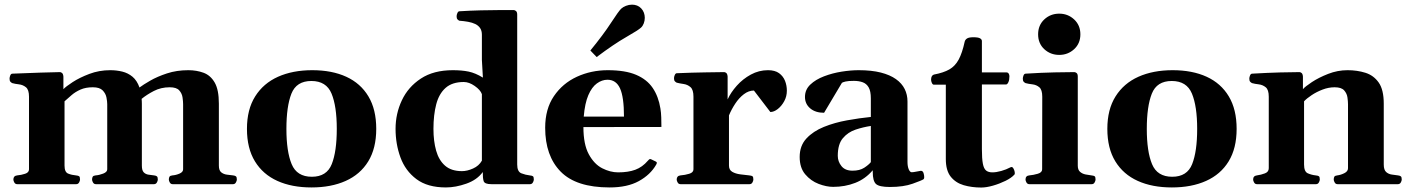

<svg xmlns="http://www.w3.org/2000/svg" viewBox="-20 -800 6119 834"><path d="M54.7 0Q46.4 0 42.2 -7.3Q38.1 -14.6 38.1 -20Q38.1 -36.1 54.2 -38.1Q72.3 -39.6 89.1 -45.2Q106 -50.8 106 -64.5V-379.9Q106 -410.2 92.8 -420.9Q79.6 -431.6 62.5 -433.6Q45.4 -435.5 33.2 -439Q28.3 -441.4 24.9 -445.3Q21.5 -449.2 21.5 -458.5Q21.5 -464.4 24.4 -471.9Q27.3 -479.5 33.2 -480Q100.6 -482.9 156.5 -484.6Q212.4 -486.3 240.7 -486.8Q244.6 -486.8 249.5 -482.9Q254.4 -479 255.4 -467.3V-412.6Q265.6 -423.8 295.7 -443.4Q325.7 -462.9 368.2 -479Q410.6 -495.1 459 -495.1Q486.3 -495.1 511.2 -489Q536.1 -482.9 555.7 -466.6Q575.2 -450.2 585.9 -419.9Q602.1 -432.1 632.6 -449.7Q663.1 -467.3 705.3 -481.2Q747.6 -495.1 797.9 -495.1Q834 -495.1 864.3 -483.9Q894.5 -472.7 912.6 -441.4Q930.7 -410.2 930.7 -349.6V-80.6Q930.7 -59.6 941.2 -51.3Q951.7 -43 966.1 -41.3Q980.5 -39.6 992.7 -38.1Q1001 -37.1 1004.9 -33.9Q1008.8 -30.8 1008.8 -20Q1008.8 -14.6 1004.6 -7.3Q1000.5 0 992.2 0H730Q721.7 0 717.5 -7.3Q713.4 -14.6 713.4 -20Q713.4 -27.8 716.3 -32.5Q719.2 -37.1 728.5 -38.1Q744.1 -39.1 759.8 -45.9Q775.4 -52.7 775.4 -64.5V-347.2Q775.4 -359.4 772.9 -376.7Q770.5 -394 758.5 -407.5Q746.6 -420.9 717.3 -420.9Q679.2 -420.9 648.2 -404.8Q617.2 -388.7 595.2 -370.6Q595.7 -365.7 595.9 -360.4Q596.2 -355 596.2 -349.6V-80.6Q596.2 -59.6 604.5 -51.3Q612.8 -43 625 -41.3Q637.2 -39.6 649.4 -38.1Q657.7 -37.1 661.6 -33.9Q665.5 -30.8 665.5 -20Q665.5 -14.6 661.4 -7.3Q657.2 0 648.9 0H396.5Q388.2 0 384 -7.3Q379.9 -14.6 379.9 -20Q379.9 -27.8 382.8 -32.5Q385.7 -37.1 395 -38.1Q410.6 -39.1 428.2 -45.9Q445.8 -52.7 445.8 -64.5V-347.2Q445.8 -359.4 442.4 -376.7Q439 -394 425.8 -407.5Q412.6 -420.9 383.3 -420.9Q352.1 -420.9 329.6 -410.9Q307.1 -400.9 290.8 -386.7Q274.4 -372.6 260.3 -359.9V-80.6Q260.3 -52.2 276.1 -45.9Q292 -39.6 310.1 -38.1Q320.3 -37.1 324 -34.2Q327.6 -31.2 327.6 -20Q327.6 -14.6 323.5 -7.3Q319.3 0 311 0Z M1052.7 -240.2Q1052.7 -324.7 1088.4 -381.3Q1124 -438 1187.7 -466.6Q1251.5 -495.1 1336.4 -495.1Q1421.9 -495.1 1484.1 -466.6Q1546.4 -438 1580.3 -381.3Q1614.3 -324.7 1614.3 -240.2Q1614.3 -155.8 1579.6 -99.1Q1544.9 -42.5 1481.7 -14.2Q1418.5 14.2 1333 14.2Q1247.6 14.2 1184.8 -14.2Q1122.1 -42.5 1087.4 -99.1Q1052.7 -155.8 1052.7 -240.2ZM1224.1 -240.2Q1224.1 -142.1 1246.8 -87.2Q1269.5 -32.2 1334.5 -32.2Q1399.4 -32.2 1421.1 -87.2Q1442.9 -142.1 1442.9 -240.2Q1442.9 -338.4 1420.2 -393.3Q1397.5 -448.2 1332.5 -448.2Q1267.6 -448.2 1245.8 -393.1Q1224.1 -337.9 1224.1 -240.2Z M1917 14.2Q1836.9 14.2 1788.8 -22Q1740.7 -58.1 1719.5 -116.2Q1698.2 -174.3 1698.2 -240.2Q1698.2 -306.2 1725.6 -364.3Q1752.9 -422.4 1808.1 -458.7Q1863.3 -495.1 1947.3 -495.1Q1986.3 -495.1 2015.6 -489Q2044.9 -482.9 2077.6 -462.9L2073.2 -539.6V-648.9Q2073.2 -666.5 2065.7 -677.7Q2058.1 -689 2044.7 -695.6Q2031.2 -702.1 2013.4 -705.3Q1995.6 -708.5 1975.1 -710Q1970.2 -712.4 1966.8 -716.3Q1963.4 -720.2 1963.4 -729.5Q1963.4 -735.4 1966.6 -742.9Q1969.7 -750.5 1975.1 -751Q2021 -753.9 2068.1 -755.1Q2115.2 -756.3 2153.8 -756.3Q2192.4 -756.3 2211.9 -756.3Q2215.8 -756.3 2221.2 -752.2Q2226.6 -748 2226.6 -736.3V-85.4Q2226.6 -54.2 2244.9 -47.1Q2263.2 -40 2281.2 -38.1Q2291.5 -37.1 2295.2 -34.2Q2298.8 -31.2 2298.8 -20Q2298.8 -14.6 2294.7 -7.3Q2290.5 0 2282.2 0H2114.3Q2085 0 2080.8 -13.4Q2076.7 -26.9 2077.1 -52.7Q2052.2 -18.6 2005.6 -2.2Q1959 14.2 1917 14.2ZM1986.8 -56.6Q2009.3 -56.6 2034.9 -68.1Q2060.5 -79.6 2073.2 -102.1V-391.1Q2066.9 -409.2 2042.2 -426.5Q2017.6 -443.8 1994.6 -443.8Q1944.3 -443.8 1915.5 -418.2Q1886.7 -392.6 1874.8 -346.7Q1862.8 -300.8 1862.8 -240.2Q1862.8 -187 1874.5 -145.5Q1886.2 -104 1913.3 -80.3Q1940.4 -56.6 1986.8 -56.6Z M2627.9 14.2Q2482.9 14.2 2415.5 -54.4Q2348.1 -123 2348.1 -245.1Q2348.1 -326.7 2386 -382.3Q2423.8 -438 2485.8 -466.6Q2547.9 -495.1 2620.1 -495.1Q2695.8 -495.1 2742.9 -475.1Q2790 -455.1 2815.2 -418Q2840.3 -380.9 2848.6 -329.1Q2851.6 -311.5 2852.3 -290Q2853 -268.6 2853 -248.5L2514.2 -248Q2514.2 -172.9 2537.6 -129.9Q2561 -86.9 2595.9 -69.1Q2630.9 -51.3 2665 -51.3Q2709 -51.3 2739.7 -62.7Q2770.5 -74.2 2793.9 -101.6Q2796.4 -104 2799.1 -106.9Q2801.8 -109.9 2806.6 -108.9L2828.1 -98.6Q2833 -96.7 2833 -92.8Q2833 -90.8 2832.3 -88.9Q2831.5 -86.9 2830.1 -84.5Q2805.2 -41 2755.1 -13.4Q2705.1 14.2 2627.9 14.2ZM2515.6 -293.5H2690.4Q2690.4 -378.4 2673.3 -416Q2656.2 -453.6 2618.7 -453.6Q2594.7 -453.6 2572.8 -437.7Q2550.8 -421.9 2535.6 -386.7Q2520.5 -351.6 2515.6 -293.5ZM2571.8 -552.2 2544.4 -580.6Q2601.1 -649.9 2634 -700.7Q2667 -751.5 2678.2 -762.2Q2686 -769.5 2699 -774.7Q2711.9 -779.8 2725.6 -779.8Q2736.8 -779.8 2747.1 -775.9Q2757.3 -772 2765.1 -763.7Q2773.4 -754.9 2777.1 -744.4Q2780.8 -733.9 2780.8 -722.7Q2780.8 -710 2776.4 -698.5Q2772 -687 2764.6 -680.2Q2753.4 -669.4 2700 -638.9Q2646.5 -608.4 2571.8 -552.2Z M2936 0Q2927.7 0 2923.6 -7.3Q2919.4 -14.6 2919.4 -20Q2919.4 -36.1 2935.5 -38.1Q2955.6 -39.6 2973.9 -45.2Q2992.2 -50.8 2992.2 -64.5V-379.9Q2992.2 -410.2 2979.5 -421.4Q2966.8 -432.6 2949.7 -435.1Q2932.6 -437.5 2919.4 -440.9Q2914.6 -443.4 2911.1 -447.3Q2907.7 -451.2 2907.7 -460.4Q2907.7 -466.3 2910.9 -473.9Q2914.1 -481.4 2919.4 -481.9Q2989.3 -484.9 3042.7 -485.6Q3096.2 -486.3 3126 -486.8Q3129.9 -486.8 3134.8 -482.9Q3139.6 -479 3140.6 -467.3V-368.2Q3154.3 -398.4 3180.4 -427.7Q3206.5 -457 3241.5 -476.1Q3276.4 -495.1 3315.9 -495.1Q3346.2 -495.1 3364 -482.2Q3381.8 -469.2 3389.9 -449Q3397.9 -428.7 3397.9 -406.2Q3397.9 -381.3 3386.5 -360.4Q3375 -339.4 3358.4 -326.4Q3341.8 -313.5 3326.2 -313.5L3254.9 -406.7Q3231.9 -406.7 3210.9 -390.6Q3189.9 -374.5 3173.6 -349.6Q3157.2 -324.7 3146.5 -298.8V-80.6Q3146.5 -62 3160.6 -53.7Q3174.8 -45.4 3195.3 -42.7Q3215.8 -40 3234.9 -38.1Q3245.1 -37.1 3248.8 -34.2Q3252.4 -31.2 3252.4 -20Q3252.4 -14.6 3248.3 -7.3Q3244.1 0 3235.8 0Z M3453.6 -118.2Q3453.6 -167 3482.9 -198.5Q3512.2 -230 3558.8 -248.8Q3605.5 -267.6 3659.4 -277.3Q3713.4 -287.1 3762.7 -292V-372.6Q3762.7 -403.8 3753.4 -420.2Q3744.1 -436.5 3727.5 -442.6Q3710.9 -448.7 3689 -448.7Q3664.6 -448.7 3653.3 -446Q3642.1 -443.4 3637.2 -440.4L3559.6 -310.1Q3522 -310.1 3499.3 -329.3Q3476.6 -348.6 3476.6 -378.9Q3476.6 -410.6 3499.8 -432.6Q3522.9 -454.6 3559.3 -468.5Q3595.7 -482.4 3635.7 -488.8Q3675.8 -495.1 3710 -495.1Q3765.6 -495.1 3805.9 -484.9Q3846.2 -474.6 3871.8 -456.3Q3897.5 -438 3909.7 -413.3Q3921.9 -388.7 3921.9 -359.4V-96.7Q3921.9 -77.6 3927.2 -64.7Q3932.6 -51.8 3940.4 -51.8Q3947.3 -51.8 3962.2 -54.9Q3977.1 -58.1 3980 -58.1Q3988.3 -58.1 3991.5 -48.6Q3994.6 -39.1 3994.6 -30.3Q3994.6 -23.9 3991.7 -21.5Q3983.9 -16.1 3944.3 -2Q3904.8 12.2 3845.2 12.2Q3799.8 12.2 3785.4 -0.5Q3771 -13.2 3771 -53.2V-60.5Q3739.3 -22.9 3694.8 -5.6Q3650.4 11.7 3599.1 11.7Q3569.8 11.7 3535.9 -1.2Q3502 -14.2 3477.8 -42.7Q3453.6 -71.3 3453.6 -118.2ZM3619.1 -123Q3619.1 -98.6 3635 -78.6Q3650.9 -58.6 3683.1 -58.6Q3714.4 -58.6 3733.9 -71.3Q3753.4 -84 3762.7 -95.7V-252.9Q3730 -248 3696.8 -237.1Q3663.6 -226.1 3641.4 -200Q3619.1 -173.8 3619.1 -123Z M4242.2 14.6Q4201.2 14.6 4166 4.4Q4130.9 -5.9 4109.6 -32.7Q4088.4 -59.6 4088.4 -108.9V-432.1H4036.1Q4030.8 -432.6 4027.6 -440.2Q4024.4 -447.8 4024.4 -453.6Q4024.4 -472.2 4036.6 -476.1Q4078.1 -483.9 4103.5 -498.3Q4128.9 -512.7 4144.3 -541.3Q4159.7 -569.8 4170.4 -619.1Q4172.4 -627.4 4180.4 -632.8Q4188.5 -638.2 4208 -638.2Q4229 -638.2 4237.1 -633.5Q4245.1 -628.9 4245.1 -621.6V-485.4H4353Q4358.9 -484.9 4361.8 -479.7Q4364.7 -474.6 4364.7 -468.8Q4364.7 -452.6 4360.1 -442.9Q4355.5 -433.1 4350.1 -433.1H4245.1V-152.3Q4245.1 -110.8 4249.3 -89.1Q4253.4 -67.4 4263.4 -59.3Q4273.4 -51.3 4290.5 -51.3Q4307.6 -51.3 4329.3 -57.4Q4351.1 -63.5 4369.1 -73.2Q4376.5 -77.1 4381.3 -69.6Q4386.2 -62 4387.7 -52.7Q4389.2 -43.5 4385.7 -41Q4373.5 -27.3 4347.9 -14.6Q4322.3 -2 4293.5 6.3Q4264.6 14.6 4242.2 14.6Z M4451.2 0Q4442.9 0 4438.7 -7.3Q4434.6 -14.6 4434.6 -20Q4434.6 -36.6 4450.7 -38.1Q4468.8 -39.6 4487.8 -45.2Q4506.8 -50.8 4506.8 -64.5L4507.3 -379.9Q4507.3 -410.2 4494.6 -420.9Q4481.9 -431.6 4464.8 -433.6Q4447.8 -435.5 4434.6 -439Q4429.7 -441.4 4426.3 -445.3Q4422.9 -449.2 4422.9 -458.5Q4422.9 -464.4 4425.8 -471.9Q4428.7 -479.5 4434.6 -480Q4504.4 -484.4 4560.8 -485.6Q4617.2 -486.8 4647 -486.8Q4650.9 -486.8 4656.2 -482.9Q4661.6 -479 4661.6 -467.3V-80.6Q4661.6 -62 4671.6 -53.5Q4681.6 -44.9 4695.6 -42.2Q4709.5 -39.6 4721.2 -38.1Q4731.4 -37.1 4735.1 -34.2Q4738.8 -31.2 4738.8 -20Q4738.8 -14.6 4734.6 -7.3Q4730.5 0 4722.2 0ZM4581.1 -561.5Q4543 -561.5 4516.1 -586.4Q4489.3 -611.3 4489.3 -650.9Q4489.3 -690.4 4516.1 -715.6Q4543 -740.7 4581.1 -740.7Q4618.7 -740.7 4645.8 -715.6Q4672.9 -690.4 4672.9 -650.9Q4672.9 -611.3 4645.8 -586.4Q4618.7 -561.5 4581.1 -561.5Z M4790 -240.2Q4790 -324.7 4825.7 -381.3Q4861.3 -438 4925 -466.6Q4988.8 -495.1 5073.7 -495.1Q5159.2 -495.1 5221.4 -466.6Q5283.7 -438 5317.6 -381.3Q5351.6 -324.7 5351.6 -240.2Q5351.6 -155.8 5316.9 -99.1Q5282.2 -42.5 5219 -14.2Q5155.8 14.2 5070.3 14.2Q4984.9 14.2 4922.1 -14.2Q4859.4 -42.5 4824.7 -99.1Q4790 -155.8 4790 -240.2ZM4961.4 -240.2Q4961.4 -142.1 4984.1 -87.2Q5006.8 -32.2 5071.8 -32.2Q5136.7 -32.2 5158.4 -87.2Q5180.2 -142.1 5180.2 -240.2Q5180.2 -338.4 5157.5 -393.3Q5134.8 -448.2 5069.8 -448.2Q5004.9 -448.2 4983.2 -393.1Q4961.4 -337.9 4961.4 -240.2Z M5439.9 0Q5431.6 0 5427.5 -7.3Q5423.3 -14.6 5423.3 -20Q5423.3 -36.1 5439.5 -38.1Q5457.5 -40.5 5474.4 -46.9Q5491.2 -53.2 5491.2 -69.3V-379.9Q5491.2 -410.2 5478 -420.9Q5464.8 -431.6 5447.8 -433.6Q5430.7 -435.5 5418.5 -439Q5413.6 -441.4 5410.2 -445.3Q5406.7 -449.2 5406.7 -458.5Q5406.7 -464.4 5409.7 -471.9Q5412.6 -479.5 5418.5 -480Q5485.8 -483.9 5541.3 -485.4Q5596.7 -486.8 5625 -486.8Q5628.9 -486.8 5633.8 -482.9Q5638.7 -479 5639.6 -467.3V-412.6Q5648.9 -423.8 5678.5 -443.4Q5708 -462.9 5749 -479Q5790 -495.1 5833.5 -495.1Q5875 -495.1 5910.9 -483.9Q5946.8 -472.7 5968.8 -441.4Q5990.7 -410.2 5990.7 -349.6V-85.4Q5990.7 -62 6001.2 -52.7Q6011.7 -43.5 6026.1 -41.7Q6040.5 -40 6052.7 -38.1Q6061 -37.1 6064.9 -33.9Q6068.8 -30.8 6068.8 -20Q6068.8 -14.6 6064.7 -7.3Q6060.5 0 6052.2 0H5790Q5781.7 0 5777.6 -7.3Q5773.4 -14.6 5773.4 -20Q5773.4 -27.8 5776.1 -32.5Q5778.8 -37.1 5788.6 -38.1Q5804.2 -40 5819.8 -47.9Q5835.4 -55.7 5835.4 -69.3V-347.2Q5835.4 -359.4 5833 -376.7Q5830.6 -394 5818.6 -407.5Q5806.6 -420.9 5777.3 -420.9Q5751 -420.9 5724.9 -410.9Q5698.7 -400.9 5677.5 -386.7Q5656.2 -372.6 5644.5 -359.9V-85.4Q5644.5 -54.2 5660.9 -47.1Q5677.2 -40 5695.3 -38.1Q5705.6 -37.1 5709.2 -34.2Q5712.9 -31.2 5712.9 -20Q5712.9 -14.6 5708.7 -7.3Q5704.6 0 5696.3 0Z"/></svg>

Font: Gelasio
Style: Bold
Weight: 700
Designer: Eben Sorkin
Foundry: Eben Sorkin
Version: Version 1.008